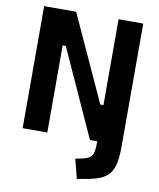

<svg xmlns="http://www.w3.org/2000/svg" viewBox="-97 -758 875 1058"><g transform="rotate(10 341.0 -229.5)"><path d="M405.8 223.5 378.3 114.8Q410.2 109.4 430.4 103.7Q450.5 98.1 461.7 87.7Q472.9 77.3 476.9 57.4Q480.9 37.5 480.9 3.7V-29.5H617.8V7.8Q617.8 71.5 607 110.3Q596.2 149.2 571.5 170.7Q546.9 192.3 506.1 203.5Q465.4 214.8 405.8 223.5ZM63.4 0V-683H242.5L462.1 -202.6H479.8V-683H617.8V0H440.1L218.9 -487.6H201.4V0Z"/></g></svg>

Font: Cairo
Style: Regular
Weight: 400
Designer: Mohamed Gaber, Accademia di Belle Arti di Urbino
Foundry: Kief Type Foundry, Accademia di Belle Arti di Urbino
Version: Version 3.120